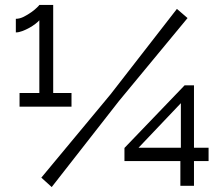

<svg xmlns="http://www.w3.org/2000/svg" viewBox="-20 -751 898 776"><path d="M709 0V-100H483V-153L726 -406H764V-154H823V-100H764V0ZM540 -154H711V-334ZM269 -375V-320H59V-375H139V-669Q134 -663 123 -654.5Q112 -646 98.5 -638.5Q85 -631 70.5 -625.5Q56 -620 44 -620V-675Q60 -675 76.5 -683.5Q93 -692 107 -702Q121 -712 130 -721Q139 -730 139 -731H195V-375ZM147 -33 427 -370 695 -715 738 -678 461 -343 189 5Z"/></svg>

Font: PTCRaleway Medium
Style: Regular
Weight: 500
Designer: Matt McInerney, Pablo Impallari, Rodrigo Fuenzalida
Foundry: Matt McInerney, Pablo Impallari, Rodrigo Fuenzalida
Version: Version 3.000g; ttfautohint (v1.5) -l 8 -r 28 -G 28 -x 14 -D